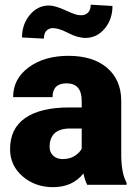

<svg xmlns="http://www.w3.org/2000/svg" viewBox="-20 -771 571 801"><path d="M343.8 0Q335 -16.1 328.1 -47.4Q282.7 9.8 201.2 9.8Q126.5 9.8 74.2 -35.4Q22 -80.6 22 -148.9Q22 -234.9 85.4 -278.8Q148.9 -322.8 270 -322.8H320.8V-350.6Q320.8 -423.3 257.8 -423.3Q199.2 -423.3 199.2 -365.7H34.7Q34.7 -442.4 99.9 -490.2Q165 -538.1 266.1 -538.1Q367.2 -538.1 425.8 -488.8Q484.4 -439.5 485.8 -353.5V-119.6Q486.8 -46.9 508.3 -8.3V0ZM240.7 -107.4Q271.5 -107.4 291.7 -120.6Q312 -133.8 320.8 -150.4V-234.9H272.9Q187 -234.9 187 -157.7Q187 -135.3 202.1 -121.3Q217.3 -107.4 240.7 -107.4ZM449.2 -746.1Q449.2 -690.4 416.7 -651.6Q384.3 -612.8 336.4 -612.8Q304.2 -612.8 264.6 -633.3Q225.1 -653.8 200.7 -653.8Q185.1 -653.8 174.1 -643.1Q163.1 -632.3 163.1 -609.9L71.8 -614.7Q71.8 -668.9 104.2 -708.5Q136.7 -748 184.1 -748Q208.5 -748 248 -730.2Q287.6 -712.4 298.1 -710Q308.6 -707.5 320.3 -707.5Q335.9 -707.5 347.2 -718.3Q358.4 -729 358.4 -751.5Z"/></svg>

Font: Sadagaat-English
Style: Regular
Weight: 900
Designer: Ahmed alsheikh
Foundry: Ahmed alsheikh Design
Version: Version 2.137;January 17, 2018;FontCreator 11.0.0.2408 64-bi